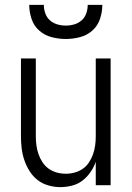

<svg xmlns="http://www.w3.org/2000/svg" viewBox="-20 -760 540 788"><path d="M227 8Q203 8 178.5 1Q154 -6 134.5 -21Q115 -36 101.5 -57.5Q88 -79 80 -102.5Q72 -126 69 -150.5Q66 -175 66 -200V-520H127V-200Q127 -181 129.5 -163Q132 -145 138 -127.5Q144 -110 154.5 -94Q165 -78 180 -67.5Q195 -57 213 -52Q231 -47 250 -47Q269 -47 287 -52Q305 -57 320 -67.5Q335 -78 345.5 -94Q356 -110 362 -127.5Q368 -145 370.5 -163Q373 -181 373 -200V-520H434V0H373V-96Q365 -73 351 -53Q337 -33 318 -18.5Q299 -4 275 2Q251 8 227 8ZM250 -600Q221 -600 192 -607.5Q163 -615 141 -634.5Q119 -654 109.5 -682.5Q100 -711 100 -740H160Q160 -722 166 -705Q172 -688 185 -676.5Q198 -665 215 -660Q232 -655 250 -655Q268 -655 285 -660Q302 -665 315 -676.5Q328 -688 334 -705Q340 -722 340 -740H400Q400 -711 390.5 -682.5Q381 -654 359 -634.5Q337 -615 308 -607.5Q279 -600 250 -600Z"/></svg>

Font: Iosevka Curly Light
Style: Regular
Weight: 300
Monospace: yes
Designer: Belleve Invis
Foundry: Belleve Invis
Version: Version 22.1.2; ttfautohint (v1.8.4)